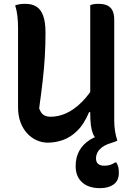

<svg xmlns="http://www.w3.org/2000/svg" viewBox="-20 -730 690 1000"><path d="M591 2Q584 4 575.5 5.5Q567 7 557 8Q547 9 537 9Q520 9 506 5Q492 1 481.5 -8Q471 -17 464 -34Q457 -51 453.5 -77Q450 -103 450 -140Q450 -255 450 -339.5Q450 -424 450 -488Q450 -552 450 -603.5Q450 -655 450 -703Q457 -706 463.5 -707.5Q470 -709 477.5 -709.5Q485 -710 492 -710Q522 -710 540 -701Q558 -692 566.5 -673.5Q575 -655 575 -626Q575 -561 575 -495Q575 -429 575 -363.5Q575 -298 575 -232.5Q575 -167 575 -101Q575 -73 579 -48Q583 -23 591 2ZM229 13Q199 13 171 0.5Q143 -12 121 -36Q99 -60 86.5 -94Q74 -128 74 -171Q74 -239 74 -308.5Q74 -378 74 -447.5Q74 -517 74 -584Q74 -619 70.5 -648Q67 -677 59 -702Q73 -707 85.5 -708.5Q98 -710 112 -710Q146 -710 169 -696Q192 -682 204.5 -649Q217 -616 217 -559Q217 -497 213.5 -436.5Q210 -376 202.5 -310.5Q195 -245 184 -166Q193 -140 207.5 -131Q222 -122 244 -122Q284 -122 324.5 -140Q365 -158 405.5 -198Q446 -238 483 -302V-146H444Q418 -84 383 -49.5Q348 -15 308.5 -1Q269 13 229 13ZM539 -34Q553 -37 566.5 -26Q580 -15 591 2Q587 5 579 8Q571 11 561 14Q522 25 501 46Q480 67 480 95Q480 114 491 123.5Q502 133 523 133Q540 133 553 129Q566 125 580 116H586Q591 125 594 133.5Q597 142 598 150.5Q599 159 599 170Q599 211 572 230.5Q545 250 501 250Q441 250 407.5 219.5Q374 189 374 135Q374 90 393 55.5Q412 21 448.5 -2Q485 -25 539 -34Z"/></svg>

Font: Recursive Casual SemiBold
Style: Regular
Weight: 600
Version: Version 1.047